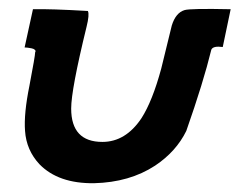

<svg xmlns="http://www.w3.org/2000/svg" viewBox="-20 -409 545 437"><path d="M505 -388 487 -302Q465 -305 461 -296Q443 -222 404 -111Q381 -64 333 -32Q275 6 194 8Q113 9 70 -35Q40 -67 37 -111Q34 -150 47 -214Q60 -282 60 -290Q62 -293 59.5 -295.5Q57 -298 52 -299Q47 -300 43 -300.5Q39 -301 36 -301L55 -388Q95 -389 180 -384Q184 -376 177 -348Q142 -205 142 -162Q142 -86 213 -86Q266 -86 302 -140Q327 -179 347 -253Q351 -270 359 -302Q367 -334 371 -351Q380 -380 400 -386Q413 -390 505 -388Z"/></svg>

Font: GFS Neohellenic Rg
Style: Bold Italic
Weight: 700
Italic angle: -12°
Designer: Designed by Takis Katsoulidis and George D. Matthiopoulos.
Foundry: Designed by Takis Katsoulidis and George D. Matthiopoulos.
Version: Version 1.0